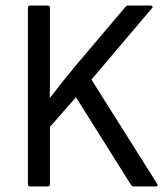

<svg xmlns="http://www.w3.org/2000/svg" viewBox="-20 -675 604 695"><path d="M90 0Q81 0 81 -9V-646Q81 -655 90 -655H152Q161 -655 161 -646V-452Q161 -421 161 -387Q161 -353 160 -321H161Q183 -350 205.5 -378Q228 -406 252 -435L434 -650Q438 -655 445 -655H524Q529 -655 531.5 -652Q534 -649 529 -644L311 -387L548 -11Q555 0 543 0H465Q458 0 454 -6L255 -323L161 -216V-9Q161 0 152 0Z"/></svg>

Font: Sofia Sans Semi Condensed
Style: Regular
Weight: 400
Designer: Botio Nikoltchev, Ani Petrova
Foundry: lettersoup
Version: Version 4.100; ttfautohint (v1.8.4.7-5d5b)